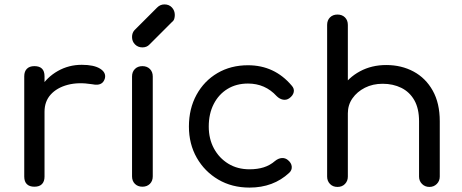

<svg xmlns="http://www.w3.org/2000/svg" viewBox="-20 -847 2095 871"><path d="M133 -340Q134 -401 163.5 -449Q193 -497 242.5 -525Q292 -553 351 -553Q406 -553 434 -535.5Q462 -518 456 -492Q452 -478 443.5 -471Q435 -464 423 -463Q411 -462 397 -465Q335 -475 286.5 -462Q238 -449 210 -418Q182 -387 182 -340ZM136 0Q114 0 102 -11.5Q90 -23 90 -46V-501Q90 -523 102 -535Q114 -547 136 -547Q159 -547 170.5 -535.5Q182 -524 182 -501V-46Q182 -24 170.5 -12Q159 0 136 0Z M626 0Q605 0 592 -13Q579 -26 579 -47V-500Q579 -521 592 -534Q605 -547 626 -547Q647 -547 660 -534Q673 -521 673 -500V-47Q673 -26 660 -13Q647 0 626 0ZM626 -632Q606 -632 592.5 -645.5Q579 -659 579 -679Q579 -698 590 -710L693 -813Q707 -827 726 -827Q747 -827 760 -813Q773 -799 773 -779Q773 -770 770.5 -761.5Q768 -753 760 -747L658 -645Q646 -632 626 -632Z M1112 4Q1032 4 970 -32.5Q908 -69 872.5 -131.5Q837 -194 837 -273Q837 -354 871.5 -417Q906 -480 966.5 -515.5Q1027 -551 1105 -551Q1165 -551 1214.5 -528Q1264 -505 1303 -459Q1316 -445 1312.5 -429Q1309 -413 1292 -401Q1279 -392 1263.5 -395Q1248 -398 1235 -411Q1183 -468 1105 -468Q1052 -468 1012 -443.5Q972 -419 949.5 -375Q927 -331 927 -273Q927 -217 950.5 -173.5Q974 -130 1015.5 -104.5Q1057 -79 1112 -79Q1148 -79 1176.5 -88Q1205 -97 1228 -117Q1243 -129 1258.5 -130Q1274 -131 1286 -121Q1302 -108 1303.5 -91.5Q1305 -75 1292 -63Q1220 4 1112 4Z M1928 1Q1908 1 1894.5 -12.5Q1881 -26 1881 -46V-297Q1881 -355 1859.5 -392.5Q1838 -430 1800.5 -448.5Q1763 -467 1716 -467Q1671 -467 1635.5 -449Q1600 -431 1579 -401Q1558 -371 1558 -333H1497Q1498 -396 1529 -445.5Q1560 -495 1613 -523.5Q1666 -552 1732 -552Q1801 -552 1856 -522.5Q1911 -493 1943 -436Q1975 -379 1975 -297V-46Q1975 -26 1961.5 -12.5Q1948 1 1928 1ZM1511 1Q1490 1 1477 -12.5Q1464 -26 1464 -46V-500Q1464 -521 1477 -534Q1490 -547 1511 -547Q1532 -547 1545 -534Q1558 -521 1558 -500V-46Q1558 -26 1545 -12.5Q1532 1 1511 1ZM1511 -207Q1490 -207 1477 -220.5Q1464 -234 1464 -254V-734Q1464 -755 1477 -768Q1490 -781 1511 -781Q1532 -781 1545 -768Q1558 -755 1558 -734V-254Q1558 -234 1545 -220.5Q1532 -207 1511 -207Z"/></svg>

Font: Comfortaa SemiBold
Style: Regular
Weight: 600
Designer: Johan Aakerlund
Foundry: Johan Aakerlund
Version: Version 3.104; ttfautohint (v1.8.1.43-b0c9)